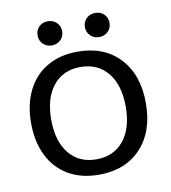

<svg xmlns="http://www.w3.org/2000/svg" viewBox="-77 -722 711 799"><g transform="rotate(-10 278.5 -323.0)"><path d="M36 0ZM36 -250Q36 -329 65.5 -388Q95 -447 149.5 -478.5Q204 -510 278 -510Q390 -510 455.5 -440Q521 -370 521 -250Q521 -130 455.5 -60Q390 10 278 10Q204 10 149.5 -21.5Q95 -53 65.5 -112Q36 -171 36 -250ZM436 -250Q436 -341 394 -393Q352 -445 278 -445Q205 -445 163 -393Q121 -341 121 -250Q121 -159 163 -107Q205 -55 278 -55Q352 -55 394 -107Q436 -159 436 -250ZM126 -605Q126 -627 140.5 -641.5Q155 -656 178 -656Q200 -656 215 -641.5Q230 -627 230 -605Q230 -583 215 -568.5Q200 -554 178 -554Q156 -554 141 -568.5Q126 -583 126 -605ZM326 -605Q326 -627 341 -641.5Q356 -656 378 -656Q401 -656 415.5 -641.5Q430 -627 430 -605Q430 -583 415 -568.5Q400 -554 378 -554Q356 -554 341 -568.5Q326 -583 326 -605Z"/></g></svg>

Font: Sarabun
Style: Regular
Weight: 400
Designer: Suppakit Chalermlarp | Katatrad Co.,Ltd.
Foundry: Cadson Demak Co.,Ltd.
Version: Version 1.000; ttfautohint (v1.6)